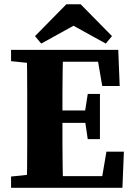

<svg xmlns="http://www.w3.org/2000/svg" viewBox="-20 -895 635 915"><path d="M32.7 0V-53.7L177.8 -68.7H193.5V0ZM106.7 0Q108.7 -51 109.2 -102Q109.7 -153 109.7 -205.5Q109.7 -258 109.7 -310V-347Q109.7 -398.8 109.7 -450.7Q109.7 -502.5 109.2 -554.4Q108.7 -606.3 106.7 -657.3H280.6Q279.6 -607.3 278.6 -555.4Q277.6 -503.6 277.6 -451.8Q277.6 -400 277.6 -347V-314.2Q277.6 -260.8 277.6 -208Q277.6 -155.3 278.6 -103.6Q279.6 -52 280.6 0ZM193.5 0V-55.7H497.3L462.3 -25.7L487.2 -172.3H570.4L563.4 0ZM193.5 -309.5V-368.5H413.8V-309.5ZM398.2 -231.8 383.2 -333.1V-351.4L398.2 -447.3H456.3V-231.8ZM32.7 -603.5V-657.3H193.5V-588.5H177.8ZM467.2 -485.2 442.3 -630.9 477.3 -600.9H193.5V-657.3H543.6L550.4 -485.2ZM364.3 -874.7 513.7 -722.9 484.1 -687.3 282.6 -798.7H378L176.5 -687.3L146.9 -722.9L296.3 -874.7Z"/></svg>

Font: Source Serif 4 Variable
Style: Regular
Weight: 400
Designer: Frank Grießhammer
Foundry: Adobe
Version: Version 4.005;hotconv 1.1.0;makeotfexe 2.6.0